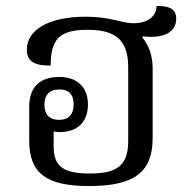

<svg xmlns="http://www.w3.org/2000/svg" viewBox="-20 -614 622 644"><path d="M571 -551C571 -587 544 -594 505 -594C505 -556 470 -536 429 -536C386 -536 353 -558 267 -558C148 -558 70 -516 70 -448C70 -405 99 -394 150 -394C150 -484 181 -514 273 -514C358 -514 410 -488 410 -389V-140C410 -54 366 -32 281 -32C197 -32 160 -53 160 -121V-173C166 -172 173 -171 180 -171C242 -171 275 -207 275 -264C275 -319 241 -356 179 -356C119 -356 78 -326 78 -257V-142C78 -30 139 10 279 10C434 10 492 -39 492 -151V-385C492 -426 480 -461 457 -489L459 -492C540 -483 571 -513 571 -551ZM129 -263C129 -294 144 -314 179 -314C213 -314 227 -295 227 -264C227 -232 212 -212 178 -212C144 -212 129 -232 129 -263Z"/></svg>

Font: Noto Serif Thai
Style: Regular
Weight: 400
Designer: Monotype Design Team
Foundry: Monotype Imaging Inc.
Version: Version 1.901